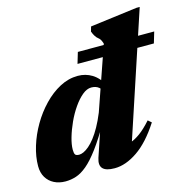

<svg xmlns="http://www.w3.org/2000/svg" viewBox="-110 -832 945 952"><g transform="rotate(-15 362.5 -356.0)"><path d="M416.5 -351Q408.5 -375.5 393.2 -388.8Q378 -402 353.5 -402Q331 -402 307.5 -382.5Q284 -363 262 -331.2Q240 -299.5 223 -262.2Q206 -225 195.8 -189.5Q185.5 -154 185.5 -127.5Q185.5 -109 190.5 -102.2Q195.5 -95.5 211 -95.5Q220.5 -95.5 233.5 -101.2Q246.5 -107 261.8 -120Q277 -133 293 -153.5Q309 -174 325.5 -203.5Q342 -233 358 -272L470.5 -596Q466.5 -608.5 463 -614.8Q459.5 -621 456.2 -624.2Q453 -627.5 449.8 -630Q446.5 -632.5 443 -636.2Q439.5 -640 434.8 -647.8Q430 -655.5 424.5 -670L431.5 -694.5L673 -725.5H689.5L462 -38.5L423 -78Q447 -80 471 -88Q495 -96 522 -115.5Q549 -135 582 -172L599.5 -157Q542.5 -68.5 481.5 -26.8Q420.5 15 363.5 15Q319 15 302.8 -2.5Q286.5 -20 298 -55.5L354 -221.5H365.5Q321.5 -145.5 286.5 -98.5Q251.5 -51.5 222.2 -27Q193 -2.5 166 6.2Q139 15 111.5 15Q78.5 15 53 2Q27.5 -11 13 -35.2Q-1.5 -59.5 -1.5 -93Q-1.5 -141.5 14.8 -194.5Q31 -247.5 60 -297.2Q89 -347 127.8 -387.2Q166.5 -427.5 211.2 -451.2Q256 -475 304 -475Q343.5 -475 376.2 -455.2Q409 -435.5 437 -386.5ZM318.5 -532.5 335.5 -589.5H727.5L710.5 -532.5Z"/></g></svg>

Font: Newsreader 36pt ExtraBold
Style: Italic
Weight: 800
Italic angle: -17°
Designer: Hugues Gentile
Foundry: Production Type
Version: Version 1.003